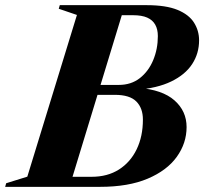

<svg xmlns="http://www.w3.org/2000/svg" viewBox="-65 -725 792 745"><path d="M283 -666 344 -705H504Q579 -705 623.5 -686.8Q668 -668.5 687.8 -637.2Q707.5 -606 707.5 -568.5Q707.5 -517.5 680.5 -476.2Q653.5 -435 599.2 -408.8Q545 -382.5 463.5 -376.5L472 -384Q565 -377 612 -335.5Q659 -294 659 -232Q659 -169.5 621 -116.5Q583 -63.5 508.2 -31.8Q433.5 0 323 0H129L102.5 -39H290.5Q352 -39 396.5 -67.2Q441 -95.5 465.2 -145.5Q489.5 -195.5 489.5 -261Q489.5 -305.5 464 -331.2Q438.5 -357 380.5 -357H195.5L204.5 -395.5H396Q444 -395.5 477.8 -422Q511.5 -448.5 529.5 -491.8Q547.5 -535 547.5 -585Q547.5 -611.5 537.2 -629.5Q527 -647.5 506 -656.8Q485 -666 451 -666ZM233.5 -667 163 -691 167 -705H419.5L204.5 0H-45L-41 -14L41 -39.5Z"/></svg>

Font: Newsreader 60pt
Style: Bold Italic
Weight: 700
Italic angle: -17°
Designer: Hugues Gentile
Foundry: Production Type
Version: Version 1.003